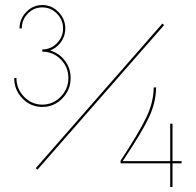

<svg xmlns="http://www.w3.org/2000/svg" viewBox="-20 -703 772 758"><path d="M127.9 -33.2 121.1 -39.1 621.1 -609.9 627.9 -604ZM651.9 -214.8H661.1V-66.9H696.8V-58.1H661.1V35.2H651.9V-58.1H456.1V-68.8Q529.8 -180.7 558.1 -240.5Q586.4 -300.3 586.9 -357.9H596.2Q595.7 -298.3 568.1 -239.7Q540.5 -181.2 469.2 -74.2L463.9 -66.9H651.9ZM36.1 -395H44.9Q44.9 -352.1 75 -321Q105 -290 147 -290Q189 -290 219.5 -321Q250 -352.1 250 -395Q250 -438 220 -468.5Q189.9 -499 147 -499V-507.8Q180.7 -507.8 204.8 -532.5Q229 -557.1 229 -590.8Q229 -624.5 204.8 -649.2Q180.7 -673.8 147 -673.8Q113.3 -673.8 89.6 -649.2Q65.9 -624.5 65.9 -590.8H57.1Q57.1 -627.9 83.5 -655.5Q109.9 -683.1 147 -683.1Q184.1 -683.1 210.9 -655.5Q237.8 -627.9 237.8 -590.8Q237.8 -564 223.9 -541.7Q210 -519.5 187 -507.8L178.2 -503.9L188 -500Q219.7 -487.8 239.3 -459.2Q258.8 -430.7 258.8 -395Q258.8 -348.1 226.1 -314.5Q193.4 -280.8 147 -280.8Q100.6 -280.8 68.4 -314.5Q36.1 -348.1 36.1 -395Z"/></svg>

Font: Rawengulk
Style: Ultralight
Weight: 200
Version: Version 0.92